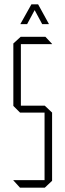

<svg xmlns="http://www.w3.org/2000/svg" viewBox="-20 -872 304 892"><path d="M77 -667V-381H188L222 -349V-32L188 0H73L42 -34V-35H187V-349H73L42 -380V-670L76 -701H191L222 -668V-667ZM176 -760 141 -825 106 -760H75V-761L126 -852H156H157L207 -761V-760Z"/></svg>

Font: Foldit Thin ExtraLight
Style: Regular
Weight: 250
Version: Version 1.003